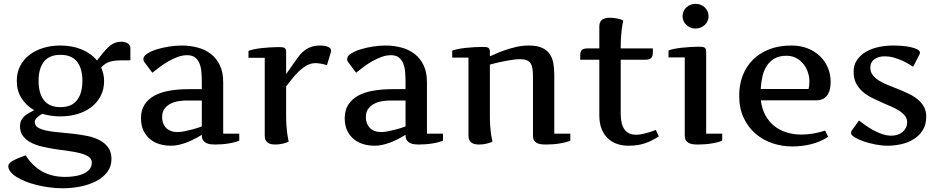

<svg xmlns="http://www.w3.org/2000/svg" viewBox="-20 -756 4970 1016"><path d="M184.1 -328.1Q184.1 -262.7 212.4 -225.8Q240.7 -189 299.8 -189Q358.9 -189 387.5 -225.8Q416 -262.7 416 -328.1Q416 -393.6 387.7 -429.7Q359.4 -465.8 299.8 -465.8Q240.7 -465.8 212.4 -429.7Q184.1 -393.6 184.1 -328.1ZM115.2 65.9Q133.3 93.3 154.5 114.5Q175.8 135.7 201.7 150.4Q227.5 165 258.5 172.6Q289.6 180.2 326.2 180.2Q345.2 180.2 369.4 177.2Q393.6 174.3 415 166Q436.5 157.7 451.2 142.8Q465.8 127.9 465.8 104Q465.8 85 449.5 73.7Q433.1 62.5 406.5 55.2Q379.9 47.9 345.7 43.5Q311.5 39.1 275.9 33.7Q240.2 28.3 206.1 20.5Q171.9 12.7 145.3 -0.7Q118.7 -14.2 102.3 -35.2Q85.9 -56.2 85.9 -87.9Q85.9 -107.4 93.3 -120.8Q100.6 -134.3 111.8 -143.6Q123 -152.8 136.2 -159.7Q149.4 -166.5 161.1 -172.9Q118.2 -197.3 93.5 -236.6Q68.8 -275.9 68.8 -328.1Q68.8 -371.6 86.4 -406.2Q104 -440.9 135.3 -465.1Q166.5 -489.3 208.5 -502.2Q250.5 -515.1 299.8 -515.1Q361.8 -515.1 412.1 -494.4Q462.4 -473.6 493.2 -436L522 -472.2Q538.1 -491.7 551 -504.2Q564 -516.6 575.7 -523.4Q587.4 -530.3 598.9 -532.7Q610.4 -535.2 624 -535.2Q630.4 -535.2 638.4 -533.4Q646.5 -531.7 653.3 -527.8Q660.2 -523.9 665 -517.8Q669.9 -511.7 669.9 -502.9V-437Q636.2 -437 612.8 -436.5Q589.4 -436 572.3 -432.4Q555.2 -428.7 541.7 -420.9Q528.3 -413.1 515.1 -398.9Q522.5 -382.3 526.6 -365.2Q530.8 -348.1 530.8 -327.1Q530.8 -283.7 513.2 -249.3Q495.6 -214.8 464.6 -190.4Q433.6 -166 391.4 -153.1Q349.1 -140.1 299.8 -140.1Q273.4 -140.1 249.8 -143.6Q226.1 -147 204.1 -153.8Q185.5 -144 174.8 -133.1Q164.1 -122.1 164.1 -110.8Q164.1 -91.3 181.4 -80.8Q198.7 -70.3 227.3 -64.5Q255.9 -58.6 292.5 -55.7Q329.1 -52.7 366.9 -48.3Q404.8 -43.9 441.4 -36.6Q478 -29.3 506.6 -14.4Q535.2 0.5 552.5 24.4Q569.8 48.3 569.8 85.9Q569.8 125 547.9 154.1Q525.9 183.1 489.7 202.1Q453.6 221.2 407.2 230.7Q360.8 240.2 312 240.2Q277.8 240.2 243.4 235.8Q209 231.4 176.8 223.6Q144.5 215.8 116.7 204.8Q88.9 193.8 68.4 180.9Q47.9 168 35.9 153.3Q23.9 138.7 23.9 123Q23.9 115.7 29.1 109.4Q34.2 103 45.2 96.4Q56.2 89.8 73.5 82.3Q90.8 74.7 115.2 65.9Z M1047.9 -43Q1047.9 -43 1041.3 -38.8Q1034.7 -34.7 1023.2 -28.3Q1011.7 -22 996.3 -14.4Q981 -6.8 962.6 -0.2Q944.3 6.3 924.6 10.7Q904.8 15.1 884.8 15.1Q853 15.1 824.2 6.6Q795.4 -2 773.7 -20Q752 -38.1 739 -65.4Q726.1 -92.8 726.1 -130.9Q726.1 -172.9 744.9 -202.1Q763.7 -231.4 797.1 -249.8Q830.6 -268.1 877 -276.1Q923.3 -284.2 979 -284.2H1047.9V-320.8Q1047.9 -349.1 1045.7 -375.2Q1043.5 -401.4 1035.4 -420.9Q1027.3 -440.4 1012 -452.1Q996.6 -463.9 970.7 -463.9Q945.8 -463.9 920.9 -454.8Q896 -445.8 872.1 -432.1Q848.1 -418.5 826.2 -402.1Q804.2 -385.7 786.1 -371.1L746.1 -424.8Q738.8 -433.6 738.8 -442.9Q738.8 -459 759 -472.2Q779.3 -485.4 809.8 -494.9Q840.3 -504.4 875.5 -509.8Q910.6 -515.1 940.9 -515.1Q985.8 -515.1 1025.9 -504.4Q1065.9 -493.7 1095.9 -470.5Q1126 -447.3 1143.6 -410.4Q1161.1 -373.5 1161.1 -320.8V-48.8H1246.1V-12.2Q1237.8 -7.8 1223.4 -3.9Q1209 0 1191.4 2.9Q1173.8 5.9 1154.5 7.3Q1135.3 8.8 1117.7 8.8Q1106 8.8 1093.8 7.3Q1081.5 5.9 1071.5 0.7Q1061.5 -4.4 1054.9 -13.4Q1048.3 -22.5 1047.9 -38.1ZM918.9 -57.1Q936 -57.1 958.3 -61.8Q980.5 -66.4 1000.5 -71.8Q1023.9 -78.1 1047.9 -86.9V-224.1H965.8Q947.3 -224.1 925 -220.7Q902.8 -217.3 883.5 -207.8Q864.3 -198.2 851.1 -181.2Q837.9 -164.1 837.9 -136.2Q837.9 -118.7 843.3 -104.2Q848.6 -89.8 858.9 -79.3Q869.1 -68.8 884.3 -63Q899.4 -57.1 918.9 -57.1Z M1294.9 -486.8Q1305.2 -491.2 1323.7 -495.1Q1342.3 -499 1364.5 -501.5Q1386.7 -503.9 1409.9 -505.4Q1433.1 -506.8 1452.1 -506.8Q1462.4 -506.8 1470.2 -506.3Q1478 -505.9 1483.4 -503.4Q1488.8 -501 1491.5 -495.8Q1494.1 -490.7 1494.1 -481V-363.8L1556.2 -452.1Q1579.6 -484.4 1608.2 -499.8Q1636.7 -515.1 1672.9 -515.1Q1679.2 -515.1 1689.2 -514.4Q1699.2 -513.7 1708.7 -510.7Q1718.3 -507.8 1725.1 -502.4Q1731.9 -497.1 1731.9 -487.8Q1731.9 -485.4 1731.9 -483.9Q1731.9 -482.4 1731 -480L1710 -411.1Q1691.4 -417 1676.5 -419.4Q1661.6 -421.9 1648.9 -421.9Q1622.6 -421.9 1598.6 -407Q1574.7 -392.1 1554.7 -371.8Q1534.7 -351.6 1519.3 -330.8Q1503.9 -310.1 1494.1 -298.8V-147Q1494.1 -116.7 1495.6 -93.8Q1497.1 -70.8 1499.3 -53.7Q1501.5 -36.6 1503.9 -25.1Q1506.3 -13.7 1507.8 -6.8Q1501 -2.9 1492.4 -0.2Q1483.9 2.4 1474.4 4.6Q1464.8 6.8 1455.3 7.8Q1445.8 8.8 1438 8.8Q1425.3 8.8 1415 6.6Q1404.8 4.4 1397 -1Q1389.2 -6.3 1385 -15.4Q1380.9 -24.4 1380.9 -38.1V-450.2H1294.9V-486.8Z M2126 -43Q2126 -43 2119.4 -38.8Q2112.8 -34.7 2101.3 -28.3Q2089.8 -22 2074.5 -14.4Q2059.1 -6.8 2040.8 -0.2Q2022.5 6.3 2002.7 10.7Q1982.9 15.1 1962.9 15.1Q1931.2 15.1 1902.3 6.6Q1873.5 -2 1851.8 -20Q1830.1 -38.1 1817.1 -65.4Q1804.2 -92.8 1804.2 -130.9Q1804.2 -172.9 1823 -202.1Q1841.8 -231.4 1875.2 -249.8Q1908.7 -268.1 1955.1 -276.1Q2001.5 -284.2 2057.1 -284.2H2126V-320.8Q2126 -349.1 2123.8 -375.2Q2121.6 -401.4 2113.5 -420.9Q2105.5 -440.4 2090.1 -452.1Q2074.7 -463.9 2048.8 -463.9Q2023.9 -463.9 1999 -454.8Q1974.1 -445.8 1950.2 -432.1Q1926.3 -418.5 1904.3 -402.1Q1882.3 -385.7 1864.3 -371.1L1824.2 -424.8Q1816.9 -433.6 1816.9 -442.9Q1816.9 -459 1837.2 -472.2Q1857.4 -485.4 1887.9 -494.9Q1918.5 -504.4 1953.6 -509.8Q1988.8 -515.1 2019 -515.1Q2064 -515.1 2104 -504.4Q2144 -493.7 2174.1 -470.5Q2204.1 -447.3 2221.7 -410.4Q2239.3 -373.5 2239.3 -320.8V-48.8H2324.2V-12.2Q2315.9 -7.8 2301.5 -3.9Q2287.1 0 2269.5 2.9Q2252 5.9 2232.7 7.3Q2213.4 8.8 2195.8 8.8Q2184.1 8.8 2171.9 7.3Q2159.7 5.9 2149.7 0.7Q2139.6 -4.4 2133.1 -13.4Q2126.5 -22.5 2126 -38.1ZM1997.1 -57.1Q2014.2 -57.1 2036.4 -61.8Q2058.6 -66.4 2078.6 -71.8Q2102.1 -78.1 2126 -86.9V-224.1H2043.9Q2025.4 -224.1 2003.2 -220.7Q1981 -217.3 1961.7 -207.8Q1942.4 -198.2 1929.2 -181.2Q1916 -164.1 1916 -136.2Q1916 -118.7 1921.4 -104.2Q1926.8 -89.8 1937 -79.3Q1947.3 -68.8 1962.4 -63Q1977.5 -57.1 1997.1 -57.1Z M2459 -451.2H2373V-487.8Q2383.3 -492.2 2401.9 -496.1Q2420.4 -500 2442.6 -502.4Q2464.8 -504.9 2488 -506.3Q2511.2 -507.8 2530.3 -507.8Q2540.5 -507.8 2548.3 -507.3Q2556.2 -506.8 2561.5 -504.4Q2566.9 -502 2569.6 -496.8Q2572.3 -491.7 2572.3 -481.9V-458Q2579.6 -460.4 2599.4 -469.7Q2619.1 -479 2647.5 -489Q2675.8 -499 2709.5 -507.1Q2743.2 -515.1 2778.3 -515.1Q2820.8 -515.1 2847.2 -503.4Q2873.5 -491.7 2888.2 -470.9Q2902.8 -450.2 2908 -421.9Q2913.1 -393.6 2913.1 -359.9V-48.8H2998V-12.2Q2989.7 -7.8 2975.3 -3.9Q2960.9 0 2943.4 2.9Q2925.8 5.9 2906.7 7.3Q2887.7 8.8 2870.1 8.8Q2855 8.8 2842.3 7.1Q2829.6 5.4 2820.3 0.2Q2811 -4.9 2805.7 -13.9Q2800.3 -22.9 2800.3 -38.1V-350.1Q2800.3 -375 2797.6 -392.6Q2794.9 -410.2 2787.4 -421.4Q2779.8 -432.6 2766.4 -437.7Q2752.9 -442.9 2731.9 -442.9Q2718.3 -442.9 2701.9 -440.9Q2685.5 -439 2668.2 -435.8Q2650.9 -432.6 2634.5 -429.2Q2618.2 -425.8 2604.7 -422.6Q2591.3 -419.4 2582.5 -417Q2573.7 -414.6 2572.3 -414.1V-147Q2572.3 -116.7 2573.7 -93.8Q2575.2 -70.8 2577.4 -53.7Q2579.6 -36.6 2582 -25.1Q2584.5 -13.7 2585.9 -6.8Q2579.1 -2.9 2570.6 -0.2Q2562 2.4 2552.5 4.6Q2543 6.8 2533.4 7.8Q2523.9 8.8 2516.1 8.8Q2503.4 8.8 2493.2 6.6Q2482.9 4.4 2475.1 -1Q2467.3 -6.3 2463.1 -15.4Q2459 -24.4 2459 -38.1Z M3434.6 -500V-479Q3434.6 -457 3425 -448.5Q3415.5 -439.9 3394.5 -439.9H3264.6V-153.8Q3264.6 -99.1 3284.7 -71Q3304.7 -43 3345.7 -43Q3363.8 -43 3382.8 -47.4Q3401.9 -51.8 3417 -56.6Q3432.1 -61.5 3441.7 -65.2Q3451.2 -68.8 3450.7 -67.9L3466.3 -34.2Q3449.2 -23.4 3432.1 -14.4Q3415 -5.4 3396 1.2Q3377 7.8 3355 11.5Q3333 15.1 3305.7 15.1Q3270 15.1 3241.5 4.2Q3212.9 -6.8 3192.9 -27.3Q3172.9 -47.9 3162.1 -77.6Q3151.4 -107.4 3151.4 -145V-439.9H3050.3V-461.9Q3050.3 -483.9 3059.8 -491.9Q3069.3 -500 3090.3 -500H3151.4V-616.2Q3151.4 -629.4 3155.5 -638.4Q3159.7 -647.5 3167.5 -652.6Q3175.3 -657.7 3185.5 -659.9Q3195.8 -662.1 3208.5 -662.1Q3216.3 -662.1 3225.8 -661.1Q3235.4 -660.2 3244.9 -658.4Q3254.4 -656.7 3262.9 -653.8Q3271.5 -650.9 3278.3 -647Q3276.9 -640.1 3274.4 -628.7Q3272 -617.2 3269.8 -599.6Q3267.6 -582 3266.1 -557.4Q3264.6 -532.7 3264.6 -500Z M3716.8 -48.8H3801.8V-12.2Q3793.5 -7.8 3779.1 -3.9Q3764.6 0 3747.1 2.9Q3729.5 5.9 3710.4 7.3Q3691.4 8.8 3673.8 8.8Q3658.7 8.8 3646 7.1Q3633.3 5.4 3623.8 0.2Q3614.3 -4.9 3608.9 -13.9Q3603.5 -22.9 3603.5 -38.1V-452.1H3517.6V-488.8Q3527.8 -493.2 3546.4 -497.1Q3564.9 -501 3587.2 -503.4Q3609.4 -505.9 3632.6 -507.3Q3655.8 -508.8 3674.8 -508.8Q3685.1 -508.8 3692.9 -508.3Q3700.7 -507.8 3706.1 -505.4Q3711.4 -502.9 3714.1 -497.8Q3716.8 -492.7 3716.8 -482.9ZM3591.8 -669.9Q3591.8 -683.6 3597.2 -695.8Q3602.5 -708 3611.8 -716.8Q3621.1 -725.6 3633.8 -730.7Q3646.5 -735.8 3660.6 -735.8Q3674.8 -735.8 3687.5 -730.7Q3700.2 -725.6 3709.5 -716.8Q3718.8 -708 3724.1 -695.8Q3729.5 -683.6 3729.5 -669.9Q3729.5 -656.2 3724.1 -644.5Q3718.8 -632.8 3709.5 -624Q3700.2 -615.2 3687.5 -610.1Q3674.8 -605 3660.6 -605Q3646.5 -605 3633.8 -610.1Q3621.1 -615.2 3611.8 -624Q3602.5 -632.8 3597.2 -644.5Q3591.8 -656.2 3591.8 -669.9Z M4258.3 -285.2Q4261.2 -294.9 4262.2 -304.7Q4263.2 -314.5 4263.2 -325.2Q4263.2 -349.1 4255.1 -373.3Q4247.1 -397.5 4231.7 -417Q4216.3 -436.5 4193.6 -448.7Q4170.9 -460.9 4141.6 -460.9Q4104 -460.9 4078.9 -446.5Q4053.7 -432.1 4037.8 -408Q4022 -383.8 4014.6 -351.8Q4007.3 -319.8 4005.4 -285.2ZM3891.6 -250Q3891.6 -308.1 3910.4 -356.7Q3929.2 -405.3 3964.6 -440.4Q4000 -475.6 4051.3 -495.4Q4102.5 -515.1 4167.5 -515.1Q4216.3 -515.1 4254.9 -499.5Q4293.5 -483.9 4320.3 -457.5Q4347.2 -431.2 4361.3 -396.5Q4375.5 -361.8 4375.5 -324.2Q4375.5 -306.6 4372.6 -289.1Q4369.6 -271.5 4361.3 -257.3Q4353 -243.2 4337.9 -234.1Q4322.8 -225.1 4298.3 -225.1H4006.3Q4011.2 -181.2 4029.3 -147.5Q4047.4 -113.8 4075.7 -90.6Q4104 -67.4 4141.1 -55.7Q4178.2 -43.9 4221.2 -43.9Q4250.5 -43.9 4281.7 -49.1Q4313 -54.2 4346.2 -64.9L4362.3 -32.2Q4342.3 -18.6 4319.3 -8.8Q4296.4 1 4272 7.1Q4247.6 13.2 4222.2 16.1Q4196.8 19 4172.4 19Q4118.7 19 4068.1 2.2Q4017.6 -14.6 3978.3 -48.3Q3939 -82 3915.3 -132.3Q3891.6 -182.6 3891.6 -250Z M4525.4 -118.2Q4538.6 -108.4 4557.4 -94.7Q4576.2 -81.1 4598.6 -68.6Q4621.1 -56.2 4646.2 -47.1Q4671.4 -38.1 4697.3 -38.1Q4713.4 -38.1 4728.3 -42.7Q4743.2 -47.4 4754.9 -56.6Q4766.6 -65.9 4773.4 -79.3Q4780.3 -92.8 4780.3 -109.9Q4780.3 -129.9 4767.3 -145Q4754.4 -160.2 4735.6 -171.9Q4716.8 -183.6 4695.3 -192.6Q4673.8 -201.7 4657.2 -209Q4628.4 -221.7 4599.9 -235.4Q4571.3 -249 4548.6 -267.8Q4525.9 -286.6 4511.5 -312.5Q4497.1 -338.4 4497.1 -376Q4497.1 -413.6 4515.9 -439.9Q4534.7 -466.3 4564.7 -483.2Q4594.7 -500 4631.8 -507.6Q4668.9 -515.1 4705.1 -515.1Q4727.5 -515.1 4752.7 -513.2Q4777.8 -511.2 4799.1 -506.6Q4820.3 -502 4834.2 -494.6Q4848.1 -487.3 4848.1 -477.1Q4848.1 -473.1 4845.2 -466.8L4812 -402.8Q4802.7 -408.7 4786.9 -418.2Q4771 -427.7 4751 -436.5Q4731 -445.3 4708.3 -451.7Q4685.5 -458 4662.1 -458Q4628.4 -458 4606.9 -442.4Q4585.4 -426.8 4585.4 -397.9Q4585.4 -375.5 4598.1 -358.9Q4610.8 -342.3 4631.6 -329.3Q4652.3 -316.4 4679 -305.9Q4705.6 -295.4 4733.4 -284.2Q4761.2 -272.9 4787.8 -260.3Q4814.5 -247.6 4835.2 -230.7Q4856 -213.9 4868.7 -191.7Q4881.3 -169.4 4881.3 -139.2Q4881.3 -96.2 4862.8 -66.9Q4844.2 -37.6 4814.7 -19.3Q4785.2 -1 4748.8 7.1Q4712.4 15.1 4677.2 15.1Q4647 15.1 4612.8 8.5Q4578.6 2 4549.8 -8.1Q4521 -18.1 4502.2 -29.8Q4483.4 -41.5 4483.4 -51.8Q4483.4 -58.1 4486.3 -64L4525.4 -118.2Z"/></svg>

Font: Artifika
Style: Medium
Weight: 500
Designer: Yulya Zhdanova | Cyreal.org
Foundry: Yulya Zhdanova | Cyreal
Version: Version 1.000